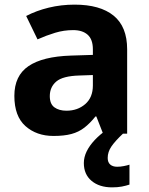

<svg xmlns="http://www.w3.org/2000/svg" viewBox="-20 -577 644 829"><path d="M302 -557Q412 -557 470.5 -509.5Q529 -462 529 -364V0H425L396 -74H392Q369 -45 344.5 -26Q320 -7 288.5 1.5Q257 10 211 10Q138 10 90 -32.5Q42 -75 42 -163Q42 -250 103 -291.5Q164 -333 286 -337L381 -340V-364Q381 -407 358.5 -427Q336 -447 296 -447Q256 -447 218 -435.5Q180 -424 142 -407L93 -508Q137 -531 190.5 -544Q244 -557 302 -557ZM323 -251Q251 -249 223 -225Q195 -201 195 -162Q195 -128 215 -113.5Q235 -99 267 -99Q315 -99 348 -127.5Q381 -156 381 -208V-253ZM464 232Q409 232 375.5 204Q342 176 342 127Q342 102 354 77Q366 52 389.5 27Q413 2 447 -21L511 0Q477 32 461 55.5Q445 79 445 105Q445 124 456 133.5Q467 143 486 143Q500 143 515 140Q530 137 539 134V220Q524 225 506 228.5Q488 232 464 232Z"/></svg>

Font: Noto Sans Canadian Aboriginal
Style: Regular
Weight: 400
Designer: Monotype Design Team, Typotheque's Kevin King
Foundry: Monotype Imaging Inc.
Version: Version 2.002